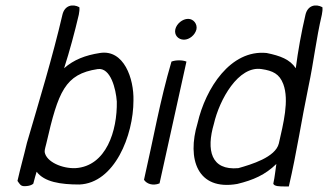

<svg xmlns="http://www.w3.org/2000/svg" viewBox="-20 -665 1182 692"><path d="M43 -13C51 -2 54 6 68 6C92 6 100 -3 100 -3C102 -13 112 -46 112 -46C140 -9 198 0 266 0C393 -5 461 -177 461 -303C463 -381 427 -488 340 -474C288 -466 246 -450 211 -419C231 -481 249 -548 264 -612C266 -622 267 -631 266 -639C242 -652 213 -646 205 -612C170 -461 120 -297 77 -150C64 -95 55 -66 43 -13ZM147 -148C190 -335 214 -398 332 -416C379 -423 398 -343 401 -299C403 -194 363 -66 252 -59C205 -57 147 -81 141 -117C140 -125 146 -142 147 -148Z M612 -560C607 -539 622 -522 643 -522C663 -522 683 -539 688 -559C692 -578 678 -597 658 -597C638 -597 617 -580 612 -560ZM499 -17C508 -3 530 6 555 -4C581 -120 626 -327 652 -443C638 -449 613 -449 598 -443C556 -300 534 -170 499 -17Z M692 -221C653 -92 691 23 835 -2C893 -16 936 -35 976 -74C972 -49 971 -30 965 -3C968 7 989 7 1007 7H1021C1050 -118 1066 -229 1092 -354C1111 -443 1119 -523 1140 -612C1142 -622 1143 -631 1142 -639C1118 -652 1089 -646 1081 -612C1066 -548 1054 -481 1046 -419C1025 -451 990 -464 941 -474C811 -487 721 -347 692 -221ZM751 -219C771 -306 839 -429 923 -416C963 -410 987 -399 1001 -362C1023 -303 1001 -219 985 -148C973 -98 885 -72 839 -59C740 -50 723 -124 751 -219Z"/></svg>

Font: Comica
Style: RgIta
Weight: 400
Designer: Jasper
Foundry: KineticPlasma Fonts/Cannot Into Space Fonts
Version: Version 0.89